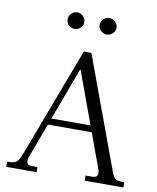

<svg xmlns="http://www.w3.org/2000/svg" viewBox="-93 -927 817 998"><g transform="rotate(10 316.0 -427.5)"><path d="M9 0V-27Q36 -27 49.5 -33Q63 -39 71 -53.5Q79 -68 88 -93L302 -660H342L554 -85Q562 -60 569.5 -47.5Q577 -35 590 -31Q603 -27 627 -27V0H423V-27H456Q479 -27 484.5 -39.5Q490 -52 482 -73L302 -564H299L116 -71Q110 -52 114 -39.5Q118 -27 140 -27H169V0ZM178 -254 190 -288H412L424 -254ZM403 -768Q386 -768 372.5 -780.5Q359 -793 359 -811Q359 -829 372.5 -842Q386 -855 403 -855Q421 -855 434.5 -842Q448 -829 448 -811Q448 -793 434.5 -780.5Q421 -768 403 -768ZM234 -768Q216 -768 203 -780.5Q190 -793 190 -811Q190 -829 203 -842Q216 -855 234 -855Q252 -855 265 -842Q278 -829 278 -811Q278 -793 265 -780.5Q252 -768 234 -768Z"/></g></svg>

Font: Frank Ruhl Libre Light
Style: Regular
Weight: 300
Designer: Yanek Iontef
Foundry: Fontef
Version: Version 6.003;gftools[0.9.30]